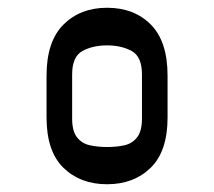

<svg xmlns="http://www.w3.org/2000/svg" viewBox="-20 -788 552 495"><path d="M256 -313Q187 -313 143.5 -355.5Q100 -398 100 -485V-593Q100 -681 143.5 -724.5Q187 -768 256 -768Q326 -768 369 -724.5Q412 -681 412 -593V-485Q412 -398 368.5 -355.5Q325 -313 256 -313ZM256 -409Q281 -409 301 -413.5Q321 -418 333.5 -434Q346 -450 346 -482V-596Q346 -642 319.5 -656.5Q293 -671 256 -671Q219 -671 192.5 -656.5Q166 -642 166 -596V-482Q166 -450 178.5 -434Q191 -418 211.5 -413.5Q232 -409 256 -409Z"/></svg>

Font: Hasubi Mono
Style: Regular
Weight: 400
Designer: Eli Heuer
Foundry: Eli Heuer
Version: Version 1.000